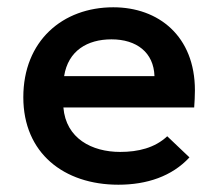

<svg xmlns="http://www.w3.org/2000/svg" viewBox="-20 -496 603 527"><path d="M305 11C383 11 452 -12 500 -64L439 -122C405 -90 359 -79 310 -79C232 -79 161 -116 154 -201H513C514 -214 515 -234 515 -248C515 -397 415 -476 291 -476C152 -476 44 -384 44 -229C44 -76 155 11 305 11ZM156 -287C167 -357 220 -388 286 -388C355 -388 402 -352 404 -287Z"/></svg>

Font: Inconsolata SemiExpanded
Style: Bold
Weight: 700
Width: 6
Monospace: yes
Designer: Raph Levien, Cyreal, Brenton Simpson
Foundry: Raph Levien, Cyreal, Google
Version: Version 3.100